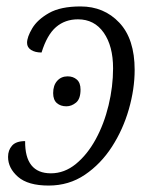

<svg xmlns="http://www.w3.org/2000/svg" viewBox="-20 -566 472 596"><path d="M131 10Q67 10 36 -17Q5 -44 5 -79Q5 -100 17.5 -114Q30 -128 58 -128Q57 -28 138 -28Q180 -28 215.5 -57Q251 -86 277 -133.5Q303 -181 317 -239Q331 -297 331 -354Q331 -423 302 -464.5Q273 -506 222 -506Q182 -506 154 -482Q126 -458 109 -403Q89 -403 76.5 -411Q64 -419 64 -433Q64 -451 80 -478Q96 -505 132 -525.5Q168 -546 230 -546Q303 -546 350.5 -495.5Q398 -445 398 -349Q398 -290 380 -227Q362 -164 327.5 -110.5Q293 -57 243.5 -23.5Q194 10 131 10ZM186 -236Q168 -236 156.5 -246Q145 -256 145 -277Q145 -301 157.5 -315Q170 -329 190 -329Q207 -329 218.5 -319Q230 -309 230 -288Q230 -259 216 -247.5Q202 -236 186 -236Z"/></svg>

Font: Noto Serif SemiCondensed Light
Style: Italic
Weight: 300
Width: 4
Italic angle: -12°
Designer: Monotype Design Team
Foundry: Monotype Imaging Inc.
Version: Version 2.013; ttfautohint (v1.8.4.7-5d5b)